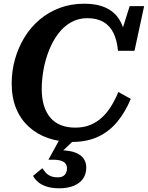

<svg xmlns="http://www.w3.org/2000/svg" viewBox="-20 -748 797 1035"><path d="M386 -60Q431 -60 466.5 -74.5Q502 -89 530 -115Q558 -141 579.5 -176Q601 -211 618 -252L685 -215Q656 -145 613 -92.5Q570 -40 510 -11.5Q450 17 370 17Q299 17 239.5 -3.5Q180 -24 135.5 -64.5Q91 -105 67 -163.5Q43 -222 43 -298Q43 -366 61 -429.5Q79 -493 112.5 -547.5Q146 -602 194 -642.5Q242 -683 302.5 -705.5Q363 -728 433 -728Q489 -728 529.5 -714.5Q570 -701 597 -675Q624 -649 639 -611.5Q654 -574 659 -526L625 -543L679 -715H757L705 -474H616Q611 -531 591.5 -570.5Q572 -610 537 -630Q502 -650 450 -650Q402 -650 362.5 -627.5Q323 -605 294 -566.5Q265 -528 245 -478.5Q225 -429 215 -374.5Q205 -320 205 -267Q205 -217 217 -178.5Q229 -140 251.5 -113.5Q274 -87 308 -73.5Q342 -60 386 -60ZM299 267Q262 267 234 258.5Q206 250 187.5 235Q169 220 158 200L208 159Q215 169 225 181Q235 193 251.5 200.5Q268 208 291 208Q317 208 329 194.5Q341 181 341 159Q341 145 334 135Q327 125 310.5 119Q294 113 266 113H241L308 -9L392 -5L304 79L309 62Q356 63 386 74.5Q416 86 430.5 106.5Q445 127 445 155Q445 191 427 216Q409 241 376.5 254Q344 267 299 267Z"/></svg>

Font: Roboto Serif 20pt SemiBold
Style: Italic
Weight: 600
Italic angle: -10°
Version: Version 1.007